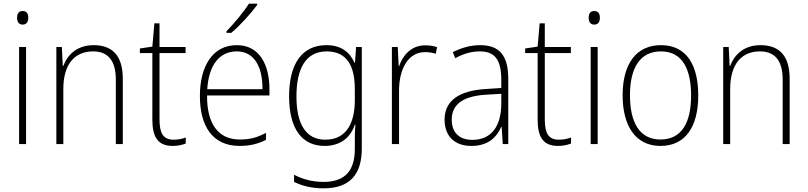

<svg xmlns="http://www.w3.org/2000/svg" viewBox="-20 -878 4400 1046"><path d="M103 -818C81 -818 73 -802 73 -781C73 -760 82 -744 103 -744C125 -744 134 -759 134 -781C134 -802 127 -818 103 -818ZM122 -622H84V-93H122Z M490 -632C398 -632 347 -578 325 -519H322L317 -622H287V-93H325V-393C325 -531 389 -598 487 -598C566 -598 611 -551 611 -444V-93H649V-449C649 -575 592 -632 490 -632Z M926 -117C867 -117 849 -155 849 -228V-589H991V-622H849V-751H821L810 -624L742 -614V-589H810V-226C810 -132 840 -83 921 -83C951 -83 973 -89 992 -96V-129C974 -122 952 -117 926 -117Z M1381 -851V-858H1336C1307 -812 1257 -752 1214 -708V-699H1240C1288 -739 1348 -806 1381 -851ZM1270 -632C1136 -632 1069 -514 1069 -355C1069 -192 1137 -83 1285 -83C1342 -83 1385 -94 1429 -116V-154C1377 -127 1340 -118 1286 -118C1169 -118 1107 -203 1108 -358H1448V-390C1448 -524 1395 -632 1270 -632ZM1270 -598C1367 -598 1411 -511 1410 -392H1109C1118 -528 1178 -598 1270 -598Z M1758 -632C1623 -632 1555 -527 1555 -353C1555 -174 1627 -83 1748 -83C1832 -83 1889 -126 1913 -199H1916C1913 -164 1913 -137 1913 -105V-66C1913 49 1862 113 1743 113C1679 113 1626 97 1582 74V113C1625 134 1676 148 1743 148C1891 148 1951 67 1951 -69V-622H1920L1914 -537H1911C1886 -592 1841 -632 1758 -632ZM1760 -598C1874 -598 1913 -513 1913 -392V-332C1913 -223 1877 -117 1752 -117C1650 -117 1595 -197 1595 -353C1595 -505 1646 -598 1760 -598Z M2296 -631C2220 -631 2174 -576 2154 -517H2152L2147 -622H2115V-93H2154V-381C2153 -499 2202 -594 2295 -594C2317 -594 2336 -591 2354 -585L2361 -621C2342 -628 2319 -631 2296 -631Z M2596 -632C2543 -632 2492 -617 2447 -594L2460 -561C2508 -587 2551 -598 2594 -598C2674 -598 2711 -555 2711 -442V-399L2625 -393C2483 -384 2402 -331 2402 -226C2402 -142 2451 -83 2548 -83C2640 -83 2685 -130 2711 -187H2713L2719 -93H2749V-448C2749 -577 2700 -632 2596 -632ZM2628 -362 2711 -367V-312C2710 -194 2660 -116 2553 -116C2482 -116 2441 -156 2441 -226C2441 -313 2508 -355 2628 -362Z M3025 -117C2966 -117 2948 -155 2948 -228V-589H3090V-622H2948V-751H2920L2909 -624L2841 -614V-589H2909V-226C2909 -132 2939 -83 3020 -83C3050 -83 3072 -89 3091 -96V-129C3073 -122 3051 -117 3025 -117Z M3217 -818C3195 -818 3187 -802 3187 -781C3187 -760 3196 -744 3217 -744C3239 -744 3248 -759 3248 -781C3248 -802 3241 -818 3217 -818ZM3236 -622H3198V-93H3236Z M3784 -358C3784 -521 3722 -632 3581 -632C3447 -632 3372 -531 3372 -359C3372 -190 3444 -83 3578 -83C3716 -83 3784 -190 3784 -358ZM3412 -359C3412 -510 3468 -598 3581 -598C3699 -598 3745 -499 3745 -358C3745 -208 3693 -118 3578 -118C3465 -118 3412 -210 3412 -359Z M4123 -632C4031 -632 3980 -578 3958 -519H3955L3950 -622H3920V-93H3958V-393C3958 -531 4022 -598 4120 -598C4199 -598 4244 -551 4244 -444V-93H4282V-449C4282 -575 4225 -632 4123 -632Z"/></svg>

Font: Noto Sans Kannada UI SemiCondensed ExtraLight
Style: Regular
Weight: 200
Width: 4
Designer: Jelle Bosma - Monotype Design Team
Foundry: Monotype Imaging Inc.
Version: Version 2.005